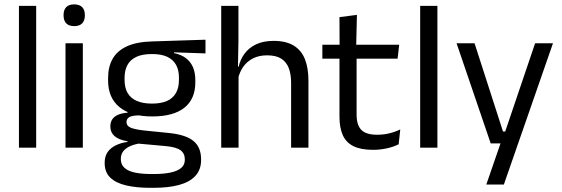

<svg xmlns="http://www.w3.org/2000/svg" viewBox="-20 -690 2625 897"><path d="M149 0H68.5V-662.5H149Z M367 0H286V-488H367ZM326.5 -568Q301.5 -568 289.2 -581.2Q277 -594.5 277 -617.5V-620Q277 -643.5 289.2 -656.5Q301.5 -669.5 326.5 -669.5Q351.5 -669.5 364 -656.5Q376.5 -643.5 376.5 -620V-617.5Q376.5 -594 364 -581Q351.5 -568 326.5 -568Z M691 -146Q591.5 -146 538.2 -189.5Q485 -233 485 -314V-326.5Q485 -377 505.8 -414.5Q526.5 -452 572 -473.2Q617.5 -494.5 691 -496.5L940 -504.5V-440.5L793 -445.5L792.5 -442Q827 -435 849 -418Q871 -401 881.8 -375.5Q892.5 -350 892.5 -316V-305Q892.5 -227.5 841.5 -186.8Q790.5 -146 691 -146ZM687.5 123H699Q744 123 776.2 116.2Q808.5 109.5 826 95Q843.5 80.5 843.5 56.5V54.5Q843.5 26.5 823.2 11.8Q803 -3 754 -7.5L616 -20L639 -21Q611 -17 589.8 -8Q568.5 1 556.5 15.8Q544.5 30.5 544.5 52.5V53.5Q544.5 79 562 94.5Q579.5 110 611.5 116.5Q643.5 123 687.5 123ZM697.5 187.5H683Q617 187.5 569.2 176.2Q521.5 165 495.2 139.8Q469 114.5 469 72V70Q469 40 483.2 20Q497.5 0 521.8 -11.5Q546 -23 576 -27L575.5 -30Q534.5 -37 515 -54.2Q495.5 -71.5 495.5 -99V-99.5Q495.5 -118.5 504.2 -132Q513 -145.5 530.8 -153.5Q548.5 -161.5 576 -163.5V-173.5L669 -150L631 -151Q597 -150.5 584 -142.8Q571 -135 571 -119.5V-119Q571 -102.5 589.5 -94Q608 -85.5 652.5 -80.5L771 -68.5Q848.5 -60.5 884 -31.2Q919.5 -2 919.5 55V57.5Q919.5 103 892.5 132Q865.5 161 816 174.2Q766.5 187.5 697.5 187.5ZM690 -206Q732 -206 759.8 -218.2Q787.5 -230.5 801.8 -255.2Q816 -280 816 -316V-328Q816 -363 802.2 -387.5Q788.5 -412 761 -424.8Q733.5 -437.5 692 -437.5H689Q644 -437.5 615.8 -423.8Q587.5 -410 574.8 -385.2Q562 -360.5 562 -327.5V-316Q562 -280 576.2 -255.5Q590.5 -231 619 -218.5Q647.5 -206 690 -206Z M1421 0H1340V-303.5Q1340 -343 1329.2 -371.5Q1318.5 -400 1294.2 -415.8Q1270 -431.5 1228 -431.5Q1189.5 -431.5 1161.5 -417Q1133.5 -402.5 1116.2 -377.8Q1099 -353 1092 -321.5L1074 -379H1095Q1102.5 -412 1122.5 -439.2Q1142.5 -466.5 1176.2 -482.8Q1210 -499 1258.5 -499Q1316.5 -499 1352.2 -477Q1388 -455 1404.5 -413.8Q1421 -372.5 1421 -312.5ZM1094.5 0H1013.5V-662.5H1094V-503.5L1091.5 -363.5L1094.5 -357Z M1722.5 10Q1666 10 1631.5 -7Q1597 -24 1581.5 -58.5Q1566 -93 1566 -144.5V-452.5H1646V-154Q1646 -106 1668 -83.2Q1690 -60.5 1742 -60.5Q1771.5 -60.5 1798.8 -67Q1826 -73.5 1850 -85.5L1842.5 -16Q1819 -4 1787.5 3Q1756 10 1722.5 10ZM1837.5 -416H1486V-481H1845ZM1644 -473H1566.5L1566 -610L1647.5 -620.5Z M2023.5 0H1943V-662.5H2023.5Z M2330 -75.5H2376.5L2334 -57L2480 -488H2563.5L2334 172H2252L2329 -51L2364.5 -20H2272.5L2113 -488H2197Z"/></svg>

Font: Anek Devanagari Medium
Style: Regular
Weight: 400
Version: Version 1.003